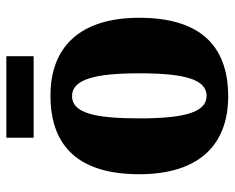

<svg xmlns="http://www.w3.org/2000/svg" viewBox="-87 -642 739 605"><g transform="rotate(-90 282.5 -339.5)"><path d="M151 -603H408V-689H151ZM281 10C444 10 529 -82 529 -270C529 -458 436 -550 284 -550C121 -550 36 -458 36 -270C36 -82 129 10 281 10ZM283 -58C230 -58 212 -131 212 -270C212 -410 229 -482 282 -482C335 -482 354 -410 354 -270C354 -131 336 -58 283 -58Z"/></g></svg>

Font: Noto Serif Sinhala Condensed Black
Style: Regular
Weight: 900
Width: 3
Designer: Jelle Bosma - Monotype Design Team
Foundry: Monotype Imaging Inc.
Version: Version 2.007